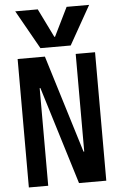

<svg xmlns="http://www.w3.org/2000/svg" viewBox="-64 -1044 678 1087"><g transform="rotate(-5 275.0 -500.0)"><path d="M65 -1000H193L273 -837H277L357 -1000H485L361 -780H189ZM55 0V-730H210L381 -175H385V-730H495V0H340L169 -555H165V0Z"/></g></svg>

Font: M PLUS Code Latin SemiExpanded Medium
Style: Regular
Weight: 500
Width: 6
Designer: Coji Morishita
Foundry: UNDERFOREST DESIGN
Version: Version 1.002; ttfautohint (v1.8.3)